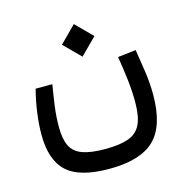

<svg xmlns="http://www.w3.org/2000/svg" viewBox="-95 -543 777 803"><g transform="rotate(-15 293.0 -141.0)"><path d="M282.2 170.9Q153.8 170.9 98.9 120.4Q43.9 69.8 43.9 -40.5Q43.9 -84.5 50.8 -135Q57.6 -185.5 70.3 -232.9H142.6Q134.8 -187.5 128.7 -142.6Q122.6 -97.7 122.6 -52.7Q122.6 0 137.7 30.3Q152.8 60.5 189 73.5Q225.1 86.4 287.1 86.4Q349.1 86.4 386.7 73.2Q424.3 60.1 441.2 25.9Q458 -8.3 458 -71.3Q458 -119.1 451.9 -170.7Q445.8 -222.2 437.5 -271.5L516.1 -280.8Q522.9 -236.3 530.8 -185.1Q538.6 -133.8 538.6 -81.1Q538.6 53.2 477.8 112.1Q417 170.9 282.2 170.9ZM294.4 -311.5 224.1 -381.8 294.4 -452.6 364.7 -381.8Z"/></g></svg>

Font: Cascadia Mono SemiLight
Style: Regular
Weight: 350
Monospace: yes
Designer: Aaron Bell
Foundry: Saja Typeworks
Version: Version 2404.023; ttfautohint (v1.8.4)